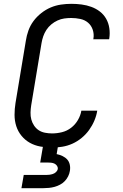

<svg xmlns="http://www.w3.org/2000/svg" viewBox="-20 -763 640 1003"><path d="M252 8Q221 8 191 2.5Q161 -3 136 -17Q111 -31 92.5 -53.5Q74 -76 65 -104Q56 -132 56 -163Q56 -194 61 -225L115 -550Q119 -577 128.5 -603.5Q138 -630 155 -653Q172 -676 195.5 -694.5Q219 -713 245 -724Q271 -735 298.5 -739Q326 -743 353 -743Q380 -743 406.5 -739.5Q433 -736 457.5 -727Q482 -718 502 -702.5Q522 -687 534.5 -665Q547 -643 551 -616.5Q555 -590 551 -563L550 -558H467L468 -561Q472 -585 464.5 -607.5Q457 -630 440 -644.5Q423 -659 399.5 -664Q376 -669 352 -669Q334 -669 316 -666.5Q298 -664 280.5 -656Q263 -648 248 -635.5Q233 -623 222.5 -607Q212 -591 206 -573.5Q200 -556 197 -538L143 -213Q140 -194 139.5 -175Q139 -156 143.5 -139Q148 -122 158 -107Q168 -92 182.5 -82.5Q197 -73 215.5 -69.5Q234 -66 252 -66Q278 -66 304 -72.5Q330 -79 351.5 -95.5Q373 -112 387 -136Q401 -160 405 -185H488Q484 -159 473 -133Q462 -107 445.5 -84Q429 -61 406.5 -42.5Q384 -24 358.5 -12.5Q333 -1 305.5 3.5Q278 8 252 8ZM92 220 104 151H219Q228 151 237 150Q246 149 255.5 146Q265 143 272.5 136Q280 129 282 120Q283 111 278 103.5Q273 96 265 92Q257 88 247.5 87Q238 86 229 86H190L216 -66H294L276 42Q291 45 306 52Q321 59 331 70Q341 81 344.5 97Q348 113 345 130Q343 144 336 158Q329 172 318.5 183Q308 194 294 201.5Q280 209 265.5 213Q251 217 236 218.5Q221 220 207 220Z"/></svg>

Font: Iosevka Custom Oblique
Style: Regular
Weight: 400
Italic angle: -9°
Designer: Belleve Invis
Foundry: Belleve Invis
Version: Version 27.0.1